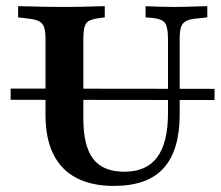

<svg xmlns="http://www.w3.org/2000/svg" viewBox="-20 -591 715 622"><path d="M14.5 -267.7V-304L675 -303.2V-266.9ZM127.4 -369.4V-465.3Q127.4 -490.3 122.6 -503.6Q117.7 -516.9 104.8 -523Q91.9 -529 66.1 -531.5L38.7 -534.7V-571Q55.6 -571 79 -570.2Q102.4 -569.4 128.6 -569Q154.8 -568.5 178.2 -568.5H187.9H196.8Q218.5 -568.5 241.1 -569Q263.7 -569.4 284.3 -570.2Q304.8 -571 319.4 -571V-534.7L300.8 -532.3Q268.5 -528.2 259.3 -515.7Q250 -503.2 250 -465.3V-369.4ZM349.2 11.3Q276.6 11.3 227 -14.9Q177.4 -41.1 152.4 -92.3Q127.4 -143.5 127.4 -218.5V-369.4H250V-207.3Q250 -117.7 281.9 -76.2Q313.7 -34.7 383.1 -34.7Q454.8 -34.7 489.5 -81.9Q524.2 -129 524.2 -224.2V-369.4H562.1V-220.2Q562.1 -104 510.1 -46.4Q458.1 11.3 349.2 11.3ZM524.2 -369.4V-465.3Q524.2 -502.4 514.9 -516.1Q505.6 -529.8 472.6 -533.1L451.6 -534.7V-571Q467.7 -570.2 494 -569.4Q520.2 -568.5 542.7 -568.5Q560.5 -568.5 580.6 -569Q600.8 -569.4 619.8 -570.2Q638.7 -571 651.6 -571V-534.7L621.8 -531.5Q596.8 -529.8 583.9 -523.4Q571 -516.9 566.5 -503.6Q562.1 -490.3 562.1 -465.3V-369.4Z"/></svg>

Font: Playfair 9pt
Style: Bold
Weight: 700
Designer: Claus Eggers Sørensen
Foundry: Claus Eggers Sørensen
Version: Version 2.203